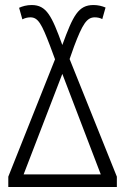

<svg xmlns="http://www.w3.org/2000/svg" viewBox="-20 -744 498 764"><path d="M13 0H445V-41L257 -509L275 -560C308 -647 325 -675 357 -675C367 -675 378 -673 387 -668L400 -714C386 -720 370 -724 352 -724C292 -724 271 -683 228 -565C186 -681 165 -724 106 -724C86 -724 69 -719 56 -713L69 -667C79 -672 89 -675 101 -675C132 -675 146 -648 179 -562L199 -508L13 -41ZM74 -50 228 -450 381 -50Z"/></svg>

Font: Noto Sans Display SemiCondensed Light
Style: Regular
Weight: 300
Width: 4
Designer: Monotype Design Team
Foundry: Monotype Imaging Inc.
Version: Version 1.900